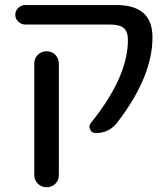

<svg xmlns="http://www.w3.org/2000/svg" viewBox="-20 -540 681 779"><path d="M119.1 -282.2Q119.1 -303.7 133.8 -317.9Q148.4 -332 169.4 -332Q190.4 -332 204.6 -317.4Q218.8 -302.7 218.8 -282.2V169.9Q218.8 191.4 204.6 205.6Q190.4 219.7 169.4 219.7Q148.4 219.7 133.8 205.6Q119.1 191.4 119.1 169.9ZM82 -440.4Q66.4 -440.4 54.2 -452.1Q42 -463.9 42 -480Q42 -496.1 54.2 -507.8Q66.4 -519.5 82 -519.5H452.1Q599.6 -519.5 598.6 -387.7Q598.6 -228.5 455.1 -42Q421.9 0 368.2 0Q352.5 0 345.7 -14.6Q338.9 -29.3 348.6 -41Q499 -227.5 499 -377.9Q499 -411.1 482.4 -425.8Q465.8 -440.4 425.8 -440.4Z"/></svg>

Font: Rounded Mgen+ 2p medium
Style: Regular
Weight: 500
Designer: [Source Han Sans]
Ryoko NISHIZUKA  (kana & ideographs); Paul D. Hunt (Latin, Greek & Cyrillic); Wenlong ZHANG  (bopomofo
Version: Version 1.059.20150602